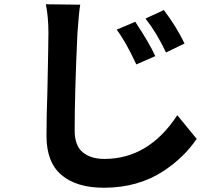

<svg xmlns="http://www.w3.org/2000/svg" viewBox="-20 -809 1040 900"><path d="M708 -546 619 -507Q570 -613 527 -670L614 -707Q680 -607 708 -546ZM845 -605 758 -563Q716 -653 662 -722L748 -762Q807 -684 845 -605ZM343 -654Q330 -377 330 -198Q330 -126 368 -95Q406 -64 469 -64Q677 -64 811 -269L902 -158Q842 -70 746 -7Q627 71 467 71Q339 71 268.5 11.5Q198 -48 198 -171Q198 -273 202 -374Q207 -609 207 -654Q207 -729 195 -789L356 -787Q350 -753 343 -654Z"/></svg>

Font: Merged Yaku Han JP
Style: Bold
Weight: 700
Designer: Ryoko NISHIZUKA 西塚涼子 (kana, bopomofo & ideographs); Paul D. Hunt (Latin, Greek & Cyrillic); Sandoll Communications 산돌커뮤니
Foundry: Adobe
Version: Version 2.004